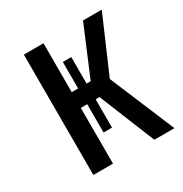

<svg xmlns="http://www.w3.org/2000/svg" viewBox="-130 -627 693 728"><g transform="rotate(-30 216.5 -263.5)"><path d="M309 -284 428 0H340L241 -244H224V-120H187V-244H159V0H73V-527H159V-313H187V-429H224V-313H242L332 -527H414Z"/></g></svg>

Font: Fira Sans Extra Condensed
Style: Regular
Weight: 400
Width: 1
Designer: Carrois Corporate & Edenspiekermann AG
Foundry: Carrois Corporate GbR & Edenspiekermann AG
Version: Version 4.203